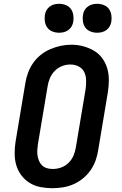

<svg xmlns="http://www.w3.org/2000/svg" viewBox="-20 -981 640 1009"><path d="M255 8Q223 8 192 2Q161 -4 135.5 -20Q110 -36 92 -60Q74 -84 65.5 -113Q57 -142 57 -174Q57 -206 62 -238L113 -543Q117 -570 127 -597.5Q137 -625 153.5 -649Q170 -673 193.5 -692Q217 -711 244 -722.5Q271 -734 298.5 -740Q326 -746 355 -746Q387 -746 417 -738Q447 -730 473 -715Q499 -700 517 -675.5Q535 -651 543.5 -622Q552 -593 552 -561Q552 -529 547 -497L496 -192Q492 -165 482.5 -138Q473 -111 456 -86.5Q439 -62 415.5 -43Q392 -24 365.5 -12.5Q339 -1 310.5 3.5Q282 8 255 8ZM257 -93Q280 -93 302 -101Q324 -109 341 -126Q358 -143 367 -165Q376 -187 379 -209L430 -513Q433 -536 432.5 -559.5Q432 -583 422.5 -602.5Q413 -622 393 -632Q373 -642 350 -642Q327 -642 305.5 -633.5Q284 -625 267.5 -608Q251 -591 242 -569.5Q233 -548 230 -526L179 -222Q177 -207 176 -191.5Q175 -176 177.5 -161.5Q180 -147 186 -133.5Q192 -120 202.5 -110.5Q213 -101 227.5 -97Q242 -93 257 -93ZM491 -809Q472 -809 455.5 -815.5Q439 -822 429 -835.5Q419 -849 416 -867Q413 -885 416 -903Q418 -916 424.5 -927.5Q431 -939 442 -947Q453 -955 465.5 -958Q478 -961 491 -961Q509 -961 525.5 -954.5Q542 -948 552 -934.5Q562 -921 565 -903Q568 -885 565 -867Q563 -854 556.5 -842.5Q550 -831 539 -823Q528 -815 515.5 -812Q503 -809 491 -809ZM291 -809Q272 -809 255.5 -815.5Q239 -822 229 -835.5Q219 -849 216 -867Q213 -885 216 -903Q218 -916 224.5 -927.5Q231 -939 242 -947Q253 -955 265.5 -958Q278 -961 291 -961Q309 -961 325.5 -954.5Q342 -948 352 -934.5Q362 -921 365 -903Q368 -885 365 -867Q363 -854 356.5 -842.5Q350 -831 339 -823Q328 -815 315.5 -812Q303 -809 291 -809Z"/></svg>

Font: Iosevka Etoile Oblique
Style: Bold
Weight: 700
Italic angle: -9°
Designer: Belleve Invis
Foundry: Belleve Invis
Version: Version 15.5.2; ttfautohint (v1.8.4)